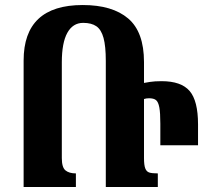

<svg xmlns="http://www.w3.org/2000/svg" viewBox="-20 -744 823 764"><path d="M768 -249V-166H618V-252Q618 -295 614 -316.5Q610 -338 601 -345.5Q592 -353 573 -353Q562 -353 553 -350V-115Q553 -87 558 -74Q563 -61 574 -57.5Q585 -54 608 -54V0H401V-502Q401 -560 392 -593Q383 -626 363.5 -639.5Q344 -653 311 -653Q270 -653 248 -613.5Q226 -574 226 -496V-115Q226 -78 240.5 -66Q255 -54 282 -54V0H74V-503Q74 -724 309 -724Q427 -724 490 -670.5Q553 -617 553 -497V-414Q558 -415 576.5 -418Q595 -421 623 -421Q701 -421 734.5 -382Q768 -343 768 -249Z"/></svg>

Font: Noto Serif Armenian Bold Cond
Style: Regular
Weight: 700
Width: 3
Designer: Monotype Design team
Foundry: Monotype Imaging Inc.
Version: Version 1.000